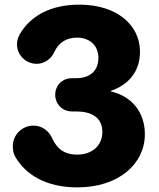

<svg xmlns="http://www.w3.org/2000/svg" viewBox="-20 -791 685 827"><path d="M313 16.1C492.2 16.1 604 -85.9 604 -212.9C604 -305.2 549.8 -376 458 -397V-399.9C530.8 -424.8 583 -480 583 -568.8C583 -681.2 485.8 -771 321.8 -771C195.8 -771 109.9 -721.2 64.9 -643.1C58.1 -629.9 53.2 -616.2 53.2 -600.1C53.2 -554.2 90.8 -516.1 138.2 -516.1C171.9 -516.1 201.2 -538.1 213.9 -566.9C232.9 -607.9 266.1 -628.9 312 -628.9C362.8 -628.9 403.8 -598.1 403.8 -542C403.8 -479 359.9 -454.1 307.1 -454.1H290C246.1 -454.1 217.8 -420.9 217.8 -382.8C217.8 -345.2 246.1 -311 290 -311H307.1C373 -311 420.9 -286.1 420.9 -222.2C420.9 -166 378.9 -125 312 -125C262.2 -125 227.1 -146 205.1 -194.8C190.9 -227.1 161.1 -250 124 -250C75.2 -250 35.2 -210 35.2 -162.1C35.2 -146 38.1 -128.9 44.9 -117.2C89.8 -38.1 179.2 16.1 313 16.1Z"/></svg>

Font: Jellee Bold
Style: Regular
Weight: 700
Designer: Alfredo Marco Pradil
Foundry: Hanken Design Co.
Version: Version 1.223;hotconv 1.0.109;makeotfexe 2.5.65596